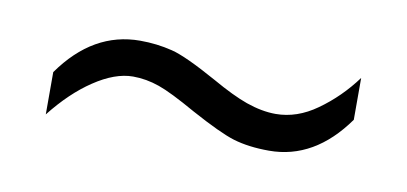

<svg xmlns="http://www.w3.org/2000/svg" viewBox="-29 -461 458 216"><g transform="rotate(10 200.0 -353.0)"><path d="M118.2 -360.8Q97.7 -360.8 73.7 -344.7Q50.3 -329.1 28.8 -301.8V-350.1Q65.4 -401.9 119.1 -401.9Q138.2 -401.9 155.8 -397.5Q171.9 -393.6 209 -373Q232.9 -359.4 249.5 -353.5Q267.6 -347.2 283.2 -347.2Q307.6 -347.2 330.1 -363.3Q353.5 -379.9 371.1 -403.8V-356Q335 -305.2 283.2 -305.2Q259.8 -305.2 242.2 -310.5Q226.1 -315.4 191.9 -334Q162.6 -350.6 148.4 -355.5Q133.3 -360.8 118.2 -360.8Z"/></g></svg>

Font: Germano
Style: Regular
Weight: 300
Width: 3
Foundry: Ascender Corporation
Version: Version 1.10; ttfautohint (v1.5)